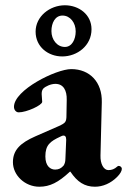

<svg xmlns="http://www.w3.org/2000/svg" viewBox="-20 -694 482 728"><path d="M216 -480C273 -480 327 -521 327 -583C327 -639 279 -674 226 -674C169 -674 115 -632 115 -574C115 -516 163 -480 216 -480ZM226 -516C196 -516 175 -544 175 -576C175 -607 189 -635 217 -635C246 -635 267 -608 267 -575C267 -545 253 -516 226 -516ZM129 14C169 14 201 -2 245 -43H247C273 -4 301 14 340 14C370 14 400 1 424 -23C436 -35 442 -46 442 -54C442 -60 436 -65 430 -65C428 -65 426 -64 424 -62C414 -53 404 -49 391 -49C373 -49 360 -73 361 -104L366 -306C368 -382 321 -432 250 -432C193 -432 33 -353 33 -289C33 -277 41 -268 51 -268C81 -268 140 -295 140 -308C140 -316 138 -329 138 -337C138 -345 139 -352 144 -358C153 -367 173 -376 190 -376C220 -376 234 -352 233 -315L232 -258C232 -232 229 -228 203 -216L114 -177C57 -152 29 -125 29 -79C29 -29 75 14 129 14ZM189 -51C172 -51 152 -63 152 -101C152 -144 170 -158 209 -176C214 -179 218 -180 221 -180C226 -180 231 -177 231 -164L228 -92C228 -80 225 -72 221 -66C212 -56 203 -51 189 -51Z"/></svg>

Font: EB Garamond
Style: Bold
Weight: 700
Designer: Georg Duffner and Octavio Pardo
Foundry: Georg Duffner
Version: Version 1.000;PS 001.000;hotconv 1.0.88;makeotf.lib2.5.64775